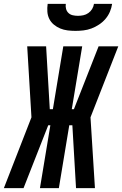

<svg xmlns="http://www.w3.org/2000/svg" viewBox="-62 -975 633 995"><path d="M430 0H332L313 -326H297L243 0H145L199 -326H188L60 0H-42L101 -367L79 -735H177L196 -409H212L266 -735H364L310 -409H321L449 -735H551L407 -367ZM329 -815Q308 -815 288 -817.5Q268 -820 250 -827.5Q232 -835 217 -847.5Q202 -860 193.5 -877Q185 -894 183.5 -914Q182 -934 185 -955H279Q277 -941 280.5 -928.5Q284 -916 293 -907.5Q302 -899 315 -896Q328 -893 342 -893Q356 -893 370 -896Q384 -899 396 -907.5Q408 -916 415.5 -928.5Q423 -941 425 -955H519Q516 -934 507.5 -914Q499 -894 484.5 -877Q470 -860 451 -847.5Q432 -835 412 -827.5Q392 -820 371 -817.5Q350 -815 329 -815Z"/></svg>

Font: Iosevka Curly Extrabold
Style: Italic
Weight: 800
Italic angle: -9°
Monospace: yes
Designer: Belleve Invis
Foundry: Belleve Invis
Version: Version 22.1.2; ttfautohint (v1.8.4)